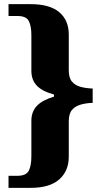

<svg xmlns="http://www.w3.org/2000/svg" viewBox="-20 -780 488 924"><path d="M21 124V66H64Q106 66 118.5 41.5Q131 17 131 -28V-199Q131 -242 157 -270Q183 -298 240 -315V-325Q182 -341 156.5 -368.5Q131 -396 131 -439V-610Q131 -655 118.5 -679Q106 -703 64 -703H21V-760H128Q219 -760 265 -721.5Q311 -683 311 -613V-441Q311 -405 326.5 -387Q342 -369 368 -362Q394 -355 426 -354V-285Q394 -284 368 -276.5Q342 -269 326.5 -251Q311 -233 311 -196V-26Q311 43 265 83.5Q219 124 128 124Z"/></svg>

Font: Noto Rashi Hebrew ExtraBold
Style: Regular
Weight: 800
Version: Version 1.006